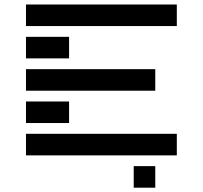

<svg xmlns="http://www.w3.org/2000/svg" viewBox="-20 -704 919 870"><path d="M781.2 -97.7V0H97.7V-97.7ZM683.6 146.5H585.9V48.8H683.6ZM97.7 -585.9V-683.6H781.2V-585.9ZM97.7 -439.5V-537.1H293V-439.5ZM97.7 -293V-390.6H683.6V-293ZM97.7 -146.5V-244.1H293V-146.5Z"/></svg>

Font: Trigram
Style: Regular
Weight: 400
Designer: GGBotNet
Foundry: GGBotNet
Version: 1.05